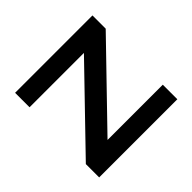

<svg xmlns="http://www.w3.org/2000/svg" viewBox="-121 -632 779 779"><g transform="rotate(-45 269.0 -242.0)"><path d="M493 -83.5V0H44.5V-76.5L358 -401H46V-484H490V-408L176 -83.5Z"/></g></svg>

Font: Anek Gujarati SemiExpanded Medium
Style: Regular
Weight: 500
Width: 6
Designer: Mrunmayee Ghaisas (Gujarati), Yesha Goshar (Latin)
Foundry: Ek Type
Version: Version 1.003